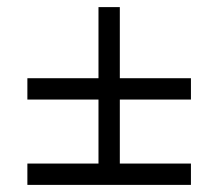

<svg xmlns="http://www.w3.org/2000/svg" viewBox="-20 -580 614 540"><path d="M57 -60V-120H257V-300H57V-360H257V-560H317V-360H517V-300H317V-120H517V-60Z"/></svg>

Font: El Messiri
Style: Regular
Weight: 400
Designer: Mohamed Gaber
Foundry: Kief Type Foundry
Version: Version 2.020